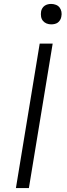

<svg xmlns="http://www.w3.org/2000/svg" viewBox="-20 -957 340 977"><path d="M61 0 182 -735H248L127 0ZM241 -833Q228 -833 217 -837.5Q206 -842 198.5 -851Q191 -860 189 -872.5Q187 -885 189 -898Q190 -906 195 -914.5Q200 -923 207.5 -928Q215 -933 223.5 -935Q232 -937 240 -937Q253 -937 264.5 -932.5Q276 -928 283 -919Q290 -910 292.5 -897.5Q295 -885 292 -872Q291 -864 286 -855.5Q281 -847 274 -842Q267 -837 258 -835Q249 -833 241 -833Z"/></svg>

Font: Iosevka Aile Light Oblique
Style: Regular
Weight: 300
Italic angle: -9°
Designer: Belleve Invis
Foundry: Belleve Invis
Version: Version 31.1.0; ttfautohint (v1.8.4)